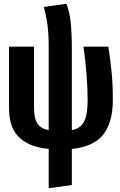

<svg xmlns="http://www.w3.org/2000/svg" viewBox="-20 -779 640 1021"><path d="M239 222V13Q178 7 137.5 -11.5Q97 -30 72.5 -58.5Q48 -87 38 -123.5Q28 -160 28 -203V-531H161V-205Q161 -149 179.5 -121.5Q198 -94 239 -87V-528Q239 -597 232.5 -646.5Q226 -696 213 -742L333 -759Q350 -717 356 -659Q362 -601 362 -517V-87Q388 -92 404.5 -105Q421 -118 430 -138.5Q439 -159 442.5 -186.5Q446 -214 446 -247Q446 -278 444.5 -313.5Q443 -349 440 -385.5Q437 -422 433 -459Q429 -496 424 -531H556Q566 -470 573 -401.5Q580 -333 580 -248Q580 -129 529.5 -64Q479 1 362 13V205Z"/></svg>

Font: Qzxlaeiskcpccdgjqmyffctclhy
Style: Regular
Weight: 700
Monospace: yes
Designer: Carrois Corporate & Edenspiekermann
Foundry: Carrois Corporate GbR & Edenspiekermann AG
Version: Version 2.001